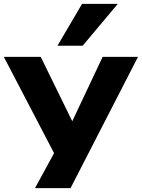

<svg xmlns="http://www.w3.org/2000/svg" viewBox="-25 -799 738 999"><path d="M157 180 284 -53V51L-5 -503H187L353 -164H349L509 -503H693L342 180ZM274 -561 402 -779H588L405 -561Z"/></svg>

Font: Nunito Sans 7pt Expanded ExtraBold
Style: Regular
Weight: 800
Width: 7
Designer: Vernon Adams
Foundry: Vernon Adams
Version: Version 3.101;gftools[0.9.27]